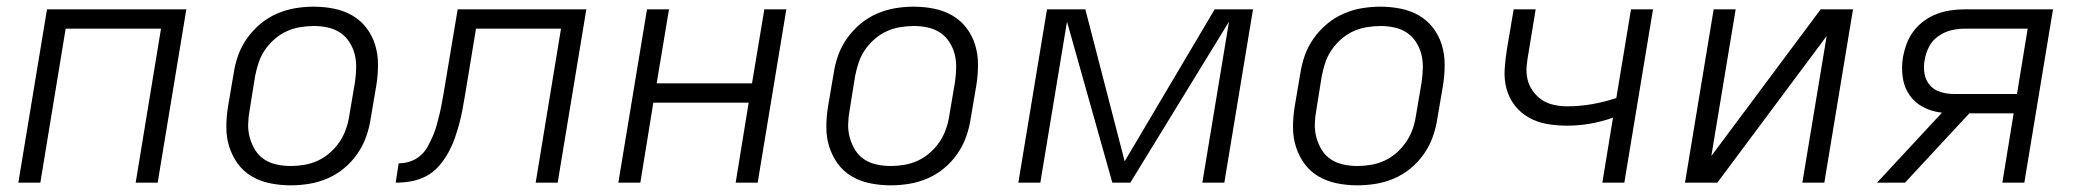

<svg xmlns="http://www.w3.org/2000/svg" viewBox="-20 -548 6240 576"><path d="M35 0 121 -520H539L453 0H387L463 -462H177L101 0Z M852 8Q821 8 791 2Q761 -4 736 -18.5Q711 -33 694 -56Q677 -79 668 -107Q659 -135 659 -166Q659 -197 664 -228L681 -328Q685 -355 694.5 -382Q704 -409 721.5 -433.5Q739 -458 762 -477Q785 -496 812 -507.5Q839 -519 866.5 -523.5Q894 -528 921 -528Q952 -528 982 -522Q1012 -516 1037 -501.5Q1062 -487 1079.5 -464Q1097 -441 1105.5 -413Q1114 -385 1114 -354Q1114 -323 1109 -292L1092 -192Q1088 -165 1078.5 -138Q1069 -111 1052 -86.5Q1035 -62 1012 -43Q989 -24 962 -12.5Q935 -1 907 3.5Q879 8 852 8ZM852 -50Q872 -50 893 -53.5Q914 -57 933.5 -66Q953 -75 970 -90Q987 -105 999 -123Q1011 -141 1018 -161Q1025 -181 1028 -202L1045 -302Q1048 -323 1048.5 -344.5Q1049 -366 1044 -385.5Q1039 -405 1028 -422Q1017 -439 1000.5 -450Q984 -461 963.5 -465.5Q943 -470 922 -470Q902 -470 880.5 -466.5Q859 -463 839.5 -454Q820 -445 803 -430Q786 -415 774 -397Q762 -379 755.5 -359Q749 -339 745 -318L729 -218Q725 -197 724.5 -175.5Q724 -154 729.5 -134.5Q735 -115 745.5 -98Q756 -81 772.5 -70Q789 -59 810 -54.5Q831 -50 852 -50Z M1587 0 1663 -462H1408L1376 -268Q1372 -245 1368 -222.5Q1364 -200 1358 -177.5Q1352 -155 1344 -132.5Q1336 -110 1324 -88.5Q1312 -67 1295.5 -48.5Q1279 -30 1257.5 -19Q1236 -8 1213 -4Q1190 0 1167 0L1176 -58Q1193 -58 1210 -63.5Q1227 -69 1241 -81Q1255 -93 1263.5 -109Q1272 -125 1279 -141Q1286 -157 1290.5 -174Q1295 -191 1299 -207.5Q1303 -224 1306 -241Q1309 -258 1312 -275L1353 -520H1739L1653 0Z M1835 0 1921 -520H1987L1950 -298H2236L2273 -520H2339L2253 0H2187L2226 -240H1940L1901 0Z M2652 8Q2621 8 2591 2Q2561 -4 2536 -18.5Q2511 -33 2494 -56Q2477 -79 2468 -107Q2459 -135 2459 -166Q2459 -197 2464 -228L2481 -328Q2485 -355 2494.5 -382Q2504 -409 2521.5 -433.5Q2539 -458 2562 -477Q2585 -496 2612 -507.5Q2639 -519 2666.5 -523.5Q2694 -528 2721 -528Q2752 -528 2782 -522Q2812 -516 2837 -501.5Q2862 -487 2879.5 -464Q2897 -441 2905.5 -413Q2914 -385 2914 -354Q2914 -323 2909 -292L2892 -192Q2888 -165 2878.5 -138Q2869 -111 2852 -86.5Q2835 -62 2812 -43Q2789 -24 2762 -12.5Q2735 -1 2707 3.5Q2679 8 2652 8ZM2652 -50Q2672 -50 2693 -53.5Q2714 -57 2733.5 -66Q2753 -75 2770 -90Q2787 -105 2799 -123Q2811 -141 2818 -161Q2825 -181 2828 -202L2845 -302Q2848 -323 2848.5 -344.5Q2849 -366 2844 -385.5Q2839 -405 2828 -422Q2817 -439 2800.5 -450Q2784 -461 2763.5 -465.5Q2743 -470 2722 -470Q2702 -470 2680.5 -466.5Q2659 -463 2639.5 -454Q2620 -445 2603 -430Q2586 -415 2574 -397Q2562 -379 2555.5 -359Q2549 -339 2545 -318L2529 -218Q2525 -197 2524.5 -175.5Q2524 -154 2529.5 -134.5Q2535 -115 2545.5 -98Q2556 -81 2572.5 -70Q2589 -59 2610 -54.5Q2631 -50 2652 -50Z M3371 0H3317L3181 -483L3101 0H3035L3121 -520H3236L3354 -64L3624 -520H3739L3653 0H3587L3667 -483Z M4052 8Q4021 8 3991 2Q3961 -4 3936 -18.5Q3911 -33 3894 -56Q3877 -79 3868 -107Q3859 -135 3859 -166Q3859 -197 3864 -228L3881 -328Q3885 -355 3894.5 -382Q3904 -409 3921.5 -433.5Q3939 -458 3962 -477Q3985 -496 4012 -507.5Q4039 -519 4066.5 -523.5Q4094 -528 4121 -528Q4152 -528 4182 -522Q4212 -516 4237 -501.5Q4262 -487 4279.5 -464Q4297 -441 4305.5 -413Q4314 -385 4314 -354Q4314 -323 4309 -292L4292 -192Q4288 -165 4278.5 -138Q4269 -111 4252 -86.5Q4235 -62 4212 -43Q4189 -24 4162 -12.5Q4135 -1 4107 3.5Q4079 8 4052 8ZM4052 -50Q4072 -50 4093 -53.5Q4114 -57 4133.5 -66Q4153 -75 4170 -90Q4187 -105 4199 -123Q4211 -141 4218 -161Q4225 -181 4228 -202L4245 -302Q4248 -323 4248.5 -344.5Q4249 -366 4244 -385.5Q4239 -405 4228 -422Q4217 -439 4200.5 -450Q4184 -461 4163.5 -465.5Q4143 -470 4122 -470Q4102 -470 4080.5 -466.5Q4059 -463 4039.5 -454Q4020 -445 4003 -430Q3986 -415 3974 -397Q3962 -379 3955.5 -359Q3949 -339 3945 -318L3929 -218Q3925 -197 3924.5 -175.5Q3924 -154 3929.5 -134.5Q3935 -115 3945.5 -98Q3956 -81 3972.5 -70Q3989 -59 4010 -54.5Q4031 -50 4052 -50Z M4787 0 4819 -195Q4785 -183 4750.5 -177Q4716 -171 4682 -171Q4651 -171 4621.5 -176Q4592 -181 4567 -195Q4542 -209 4524.5 -231.5Q4507 -254 4499.5 -282Q4492 -310 4494 -340.5Q4496 -371 4501 -402L4521 -520H4587L4566 -392Q4562 -371 4560 -350.5Q4558 -330 4562.5 -310.5Q4567 -291 4578.5 -275Q4590 -259 4605.5 -248.5Q4621 -238 4641 -233.5Q4661 -229 4682 -229Q4719 -229 4756 -235.5Q4793 -242 4829 -254L4873 -520H4939L4853 0Z M5035 0 5121 -520H5187L5114 -80L5442 -520H5539L5453 0H5387L5460 -440L5132 0Z M5695 0H5611L5806 -210Q5776 -213 5750 -226.5Q5724 -240 5708 -263.5Q5692 -287 5688 -317Q5684 -347 5689 -377Q5693 -398 5700.5 -418Q5708 -438 5721.5 -455.5Q5735 -473 5753 -486Q5771 -499 5791.5 -506.5Q5812 -514 5833 -517Q5854 -520 5874 -520H6139L6053 0H5987L6021 -208H5888ZM5842 -266H6031L6063 -462H5874Q5853 -462 5833 -457Q5813 -452 5795 -439.5Q5777 -427 5767 -407.5Q5757 -388 5754 -368Q5750 -347 5753.5 -327Q5757 -307 5769.5 -292.5Q5782 -278 5801.5 -272Q5821 -266 5842 -266Z"/></svg>

Font: Iosevka Aile Light Oblique
Style: Regular
Weight: 300
Italic angle: -9°
Designer: Belleve Invis
Foundry: Belleve Invis
Version: Version 31.1.0; ttfautohint (v1.8.4)